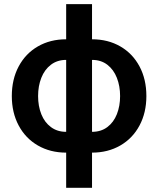

<svg xmlns="http://www.w3.org/2000/svg" viewBox="-20 -727 765 928"><path d="M299.8 10.7Q223.1 10.7 163.3 -23.7Q103.5 -58.1 70.3 -120.4Q37.1 -182.6 37.1 -262.7Q37.1 -343.8 70.3 -406Q103.5 -468.3 163.1 -502.7Q222.7 -537.1 299.8 -537.1V-707H424.8V-537.1Q502 -537.1 561.5 -502.7Q621.1 -468.3 654.3 -406Q687.5 -343.8 687.5 -262.7Q687.5 -182.6 654.3 -120.4Q621.1 -58.1 561.3 -23.7Q501.5 10.7 424.8 10.7V180.7H299.8ZM299.8 -437.5Q256.8 -437.5 226.1 -414.1Q195.3 -390.6 179.7 -350.8Q164.1 -311 164.1 -262.7Q164.1 -214.4 179.7 -175Q195.3 -135.7 226.1 -112.8Q256.8 -89.8 299.8 -89.8ZM560.5 -262.7Q560.5 -311 544.9 -350.8Q529.3 -390.6 498.8 -414.1Q468.3 -437.5 424.8 -437.5V-89.8Q468.3 -89.8 498.8 -112.8Q529.3 -135.7 544.9 -175Q560.5 -214.4 560.5 -262.7Z"/></svg>

Font: Pretendard SemiBold
Style: Regular
Weight: 600
Designer: Base glyphs from Inter by Rasmus Andersson; Hangeul glyphs from Noto Sans CJK(Source Han Sans) by Jang Soo-young and Kan
Foundry: Kil Hyung-jin
Version: Version 1.309